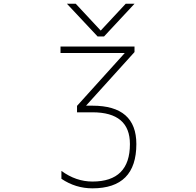

<svg xmlns="http://www.w3.org/2000/svg" viewBox="-20 -772 1040 1021"><path d="M335.9 -752H382.8L515.6 -609.4L648.4 -752H695.3L533.2 -578.1H499ZM705.1 -5.9Q705.1 229.5 471.7 229.5Q381.8 229.5 306.6 178.7V136.7Q383.8 193.4 471.7 193.4Q670.9 193.4 670.9 -5.9Q670.9 -174.8 471.7 -174.8H389.6V-209L643.6 -490.2H301.8V-524.4H695.3V-495.1L437.5 -210H471.7Q705.1 -210 705.1 -5.9Z"/></svg>

Font: Gen Shin Gothic Monospace ExtraLight
Style: Regular
Weight: 200
Designer: [Source Han Sans]
Ryoko NISHIZUKA  (kana & ideographs); Paul D. Hunt (Latin, Greek & Cyrillic); Wenlong ZHANG  (bopomofo
Version: Version 1.002.20150607